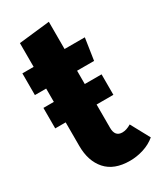

<svg xmlns="http://www.w3.org/2000/svg" viewBox="-175 -730 686 812"><g transform="rotate(-30 168.0 -323.5)"><path d="M336 -25Q311 -4 278 6.5Q245 17 211 17Q134 17 95 -27Q56 -71 56 -145V-260H5V-360H56V-425H1V-531H56V-647L207 -664V-531H306L290 -425H207V-360H289V-260H207V-146Q207 -103 243 -103Q263 -103 286 -117Z"/></g></svg>

Font: Fira Sans Extra Condensed
Style: Bold
Weight: 700
Width: 1
Designer: Carrois Corporate & Edenspiekermann AG
Foundry: Carrois Corporate GbR & Edenspiekermann AG
Version: Version 4.203